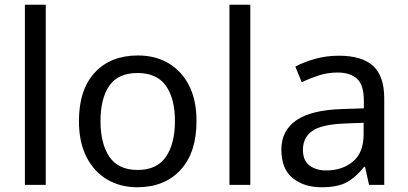

<svg xmlns="http://www.w3.org/2000/svg" viewBox="-20 -780 1722 810"><path d="M173 0H85V-760H173Z M809 -269Q809 -136 741.5 -63Q674 10 559 10Q488 10 432.5 -22.5Q377 -55 345 -117.5Q313 -180 313 -269Q313 -402 380 -474Q447 -546 562 -546Q635 -546 690.5 -513.5Q746 -481 777.5 -419.5Q809 -358 809 -269ZM404 -269Q404 -174 441.5 -118.5Q479 -63 561 -63Q642 -63 680 -118.5Q718 -174 718 -269Q718 -364 680 -418Q642 -472 560 -472Q478 -472 441 -418Q404 -364 404 -269Z M1036 0H948V-760H1036Z M1409 -545Q1507 -545 1554 -502Q1601 -459 1601 -365V0H1537L1520 -76H1516Q1481 -32 1442.5 -11Q1404 10 1336 10Q1263 10 1215 -28.5Q1167 -67 1167 -149Q1167 -229 1230 -272.5Q1293 -316 1424 -320L1515 -323V-355Q1515 -422 1486 -448Q1457 -474 1404 -474Q1362 -474 1324 -461.5Q1286 -449 1253 -433L1226 -499Q1261 -518 1309 -531.5Q1357 -545 1409 -545ZM1435 -259Q1335 -255 1296.5 -227Q1258 -199 1258 -148Q1258 -103 1285.5 -82Q1313 -61 1356 -61Q1424 -61 1469 -98.5Q1514 -136 1514 -214V-262Z"/></svg>

Font: Noto Sans Tai Tham
Style: Regular
Weight: 400
Designer: Monotype Design Team 2013. Revised by David WIlliams 2020
Foundry: Monotype Imaging Inc.
Version: Version 2.002